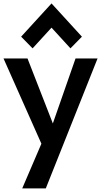

<svg xmlns="http://www.w3.org/2000/svg" viewBox="-20 -812 584 1090"><path d="M0 0ZM215 3.8 106.2 257.5H240L533.8 -480H408.8L280 -111.2L136.2 -480H0ZM380 -537.5 445 -603.8 272.5 -792.5 100 -603.8 165 -537.5 272.5 -655Z"/></svg>

Font: Cambay
Style: Bold
Weight: 700
Designer: Pooja Saxena
Foundry: Pooja Saxena
Version: Version 1.096;PS 001.096;hotconv 1.0.70;makeotf.lib2.5.58329